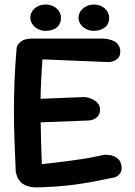

<svg xmlns="http://www.w3.org/2000/svg" viewBox="-20 -823 593 841"><path d="M134 -2Q107 -4 90.5 -12Q74 -20 66 -30.5Q58 -41 54.5 -51.5Q51 -62 49 -70Q46 -142 43.5 -206.5Q41 -271 41 -334.5Q41 -398 43.5 -466Q46 -534 53 -614Q56 -628 71 -640.5Q86 -653 117 -654H431Q431 -654 438.5 -653.5Q446 -653 457.5 -650.5Q469 -648 480 -642.5Q491 -637 498.5 -626Q506 -615 507 -599Q507 -581 499.5 -571.5Q492 -562 482 -557.5Q472 -553 464.5 -552Q457 -551 457 -551L166 -563Q162 -511 160 -465.5Q158 -420 157.5 -378Q157 -336 158 -293.5Q159 -251 160 -204.5Q161 -158 163 -104Q200 -108 229.5 -111.5Q259 -115 284 -118.5Q309 -122 333.5 -125.5Q358 -129 383 -134Q408 -139 437 -145Q437 -145 443.5 -145Q450 -145 459.5 -144Q469 -143 479.5 -138.5Q490 -134 498.5 -126Q507 -118 510 -105Q515 -87 511.5 -75.5Q508 -64 501 -57.5Q494 -51 488 -48.5Q482 -46 482 -46Q435 -36 392.5 -28Q350 -20 308.5 -14.5Q267 -9 224.5 -6Q182 -3 134 -2ZM78 -284 72 -387 351 -398Q351 -398 358 -397Q365 -396 375 -392.5Q385 -389 394.5 -383Q404 -377 411 -367Q418 -357 418 -343Q418 -325 409.5 -315Q401 -305 390.5 -300.5Q380 -296 371.5 -295.5Q363 -295 363 -295ZM391 -688Q373 -688 358 -695.5Q343 -703 333.5 -716Q324 -729 324 -745Q324 -762 333.5 -775Q343 -788 358 -795.5Q373 -803 391 -803Q410 -803 425 -795.5Q440 -788 449 -774.5Q458 -761 458 -746Q458 -716 438.5 -702Q419 -688 391 -688ZM179 -688Q161 -688 146 -696Q131 -704 122 -717Q113 -730 113 -746Q113 -762 122 -775Q131 -788 146 -795.5Q161 -803 179 -803Q199 -803 214 -795.5Q229 -788 238 -774.5Q247 -761 247 -746Q247 -726 238 -713Q229 -700 214 -694Q199 -688 179 -688Z"/></svg>

Font: Sour Gummy Black Medium
Style: Regular
Weight: 500
Version: Version 1.000